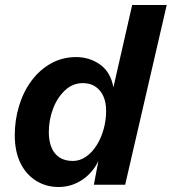

<svg xmlns="http://www.w3.org/2000/svg" viewBox="-20 -738 686 767"><path d="M214 9Q164 9 124 -16Q84 -41 61.5 -87Q39 -133 39 -198Q39 -258 56 -314.5Q73 -371 105.5 -415Q138 -459 183.5 -484.5Q229 -510 284 -510Q338 -510 380 -480Q422 -450 433 -389L508 -718H646L480 0H355L373 -95Q350 -47 307.5 -19Q265 9 214 9ZM271 -95Q299 -95 323.5 -112Q348 -129 366 -157.5Q384 -186 394 -222Q404 -258 404 -295Q404 -330 392.5 -354.5Q381 -379 360.5 -392.5Q340 -406 311 -406Q270 -406 239 -376.5Q208 -347 191.5 -302.5Q175 -258 175 -210Q175 -174 186 -148Q197 -122 218.5 -108.5Q240 -95 271 -95Z"/></svg>

Font: Kantumruy Pro SemiBold
Style: Italic
Weight: 600
Italic angle: -13°
Version: Version 1.002